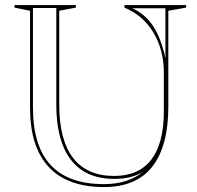

<svg xmlns="http://www.w3.org/2000/svg" viewBox="-20 -728 777 756"><path d="M389.3 8.5Q245.4 8.5 171.9 -70.6Q98.3 -149.6 98.3 -303.6V-685.6L37 -698V-708H278.8V-698L213.2 -685.6V-316.2Q213.2 -177.1 267.8 -106.1Q322.4 -35.2 429.2 -35.2Q526.4 -35.2 575.7 -99.4Q625.1 -163.6 625.1 -289.7V-442.5Q625.1 -486.2 614.8 -525.9Q604.5 -565.6 584.6 -598.9Q564.8 -632.3 535.9 -657.6Q507.1 -682.8 470 -698V-708H712.8V-698L642.8 -685.6V-308.8Q642.8 -152.7 579.9 -72.1Q517 8.5 389.3 8.5ZM389.3 -3Q438 -3 476.3 -15.6Q514.6 -28.1 543.4 -51.5Q520.2 -37.3 491.7 -30.5Q463.1 -23.7 429.2 -23.7Q354.4 -23.7 303.8 -57Q253.2 -90.4 227.4 -155.7Q201.7 -221 201.7 -316.2V-696.5H109.8V-303.6Q109.8 -153.1 179.6 -78.1Q249.3 -3 389.3 -3ZM501.2 -695.4Q525.3 -684.5 544.5 -668.5Q563.7 -652.5 579 -631Q594.2 -609.4 605.9 -581.6Q617.7 -553.7 627.2 -518.2L629.7 -503H631.3V-695.4Z"/></svg>

Font: Kalnia Glaze Thin
Style: Regular
Weight: 100
Version: Version 1.110